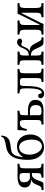

<svg xmlns="http://www.w3.org/2000/svg" viewBox="1198 -1940 753 3190"><g transform="rotate(-90 1575.0 -344.5)"><path d="M114 0C142 -1 152 -27 164 -63C190 -142 219 -191 269 -191H295V-122C295 -39 284 -36 223 -31C217 -25 217 -4 223 2C256 1 291 0 335 0C378 0 414 1 446 2C452 -4 452 -25 446 -31C385 -35 374 -39 374 -122V-307C374 -390 385 -393 446 -398C452 -404 452 -425 446 -431C412 -430 378 -429 334 -429C300 -429 271 -431 246 -431C71 -431 56 -359 56 -305C56 -240 106 -207 180 -204C183 -204 183 -201 182 -200C144 -189 127 -168 110 -131C99 -108 90 -86 85 -73C72 -39 55 -33 16 -31C10 -25 10 -4 16 2C36 1 114 0 114 0ZM142 -321C142 -368 157 -398 238 -398C279 -398 295 -380 295 -342V-225H225C165 -225 142 -271 142 -321Z M515 -257C515 -68 624 10 721 10C858 10 937 -92 937 -218C937 -326 877 -439 736 -439C641 -439 583 -383 561 -335L559 -337C563 -389 579 -453 594 -479C626 -534 664 -537 756 -547C846 -557 910 -586 919 -698C912 -701 905 -702 897 -698C889 -650 836 -637 752 -624C671 -611 603 -583 561 -504C525 -436 515 -352 515 -257ZM601 -231C601 -287 621 -404 725 -404C803 -404 851 -314 851 -194C851 -68 793 -25 739 -25C666 -25 601 -120 601 -231Z M1177 -307V-122C1177 -39 1166 -36 1105 -31C1099 -25 1099 -4 1105 2C1138 1 1173 0 1217 0C1258 0 1280 2 1321 2C1444 2 1511 -29 1511 -136C1511 -230 1429 -257 1328 -257H1256V-306C1256 -390 1267 -393 1328 -398C1334 -404 1334 -425 1328 -431C1294 -430 1260 -429 1216 -429C1136 -429 1010 -431 1010 -431C1009 -373 1004 -326 997 -280C1005 -277 1015 -274 1026 -275C1044 -357 1058 -392 1135 -392C1158 -392 1177 -380 1177 -307ZM1425 -126C1425 -44 1375 -31 1322 -31C1273 -31 1256 -41 1256 -76V-224H1327C1402 -224 1425 -179 1425 -126Z M1953 -122V-307C1953 -389 1966 -394 2021 -398C2027 -404 2027 -425 2021 -431C1991 -430 1953 -429 1913 -429H1724C1691 -429 1652 -430 1622 -431C1616 -425 1616 -404 1622 -398C1693 -393 1703 -387 1703 -279C1703 -174 1695 -119 1681 -78C1668 -42 1651 -29 1634 -29C1621 -29 1617 -37 1615 -50C1612 -69 1606 -88 1578 -88C1553 -88 1539 -68 1539 -46C1539 -15 1567 12 1613 12C1664 12 1692 -14 1715 -68C1735 -116 1741 -218 1741 -286C1741 -364 1744 -390 1784 -390H1829C1867 -390 1874 -366 1874 -332V-122C1874 -40 1864 -35 1812 -31C1807 -25 1807 -4 1812 2C1837 1 1874 0 1914 0C1954 0 1999 1 2027 2C2032 -4 2032 -25 2027 -31C1962 -35 1953 -40 1953 -122Z M2448 0C2448 0 2526 1 2546 2C2552 -4 2552 -25 2546 -31C2507 -33 2499 -41 2482 -73L2437 -158C2412 -205 2377 -229 2320 -229V-232C2359 -243 2376 -278 2391 -318C2403 -349 2415 -368 2436 -368C2445 -368 2453 -365 2459 -361C2465 -357 2476 -354 2489 -354C2511 -354 2529 -373 2529 -393C2529 -415 2505 -438 2472 -438C2414 -438 2387 -384 2368 -337C2346 -282 2319 -244 2248 -244V-307C2248 -390 2259 -393 2310 -398C2316 -404 2316 -425 2310 -431C2286 -430 2248 -429 2208 -429C2165 -429 2130 -430 2097 -431C2091 -425 2091 -404 2097 -398C2158 -394 2169 -390 2169 -307V-122C2169 -39 2158 -36 2097 -31C2091 -25 2091 -4 2097 2C2130 1 2165 0 2209 0C2248 0 2288 1 2310 2C2316 -4 2316 -25 2310 -31C2259 -35 2248 -39 2248 -122V-209C2316 -205 2334 -178 2352 -141L2395 -51C2408 -24 2428 -1 2448 0Z M2762 -63C2759 -63 2755 -65 2755 -75V-303C2755 -386 2776 -395 2827 -398C2833 -404 2833 -425 2827 -431C2804 -430 2747 -429 2710 -429C2677 -429 2637 -430 2599 -431C2593 -425 2593 -404 2599 -398C2660 -395 2676 -386 2676 -303V-126C2676 -43 2660 -34 2599 -31C2593 -25 2593 -4 2599 2C2638 1 2678 0 2710 0C2733 0 2760 1 2771 2C2776 -12 2785 -32 2796 -52L2952 -365C2955 -365 2959 -363 2959 -353V-126C2959 -43 2938 -34 2887 -31C2881 -25 2881 -4 2887 2C2910 1 2964 0 3004 0C3035 0 3076 1 3115 2C3121 -4 3121 -25 3115 -31C3054 -34 3038 -43 3038 -126V-303C3038 -386 3054 -395 3115 -398C3121 -404 3121 -425 3115 -431C3075 -430 3035 -429 3004 -429C2982 -429 2954 -430 2944 -431C2936 -413 2927 -392 2918 -375Z"/></g></svg>

Font: Libertinus Serif
Style: Regular
Weight: 400
Designer: Philipp H. Poll, Khaled Hosny
Foundry: Caleb Maclennan
Version: Version 7.050;RELEASE